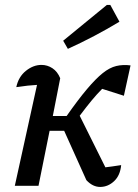

<svg xmlns="http://www.w3.org/2000/svg" viewBox="-20 -753 558 778"><path d="M40 0 130 -409Q112 -408 92.5 -406Q73 -404 46 -400Q55 -442 85 -466Q115 -490 148 -490Q172 -490 192.5 -476.5Q213 -463 224 -436L194 -283H250Q297 -350 332.5 -392Q368 -434 396 -456.5Q424 -479 451 -485.5Q478 -492 509 -488L482 -365L394 -393Q373 -372 351.5 -346Q330 -320 303 -284L407 -75Q419 -76 434 -78.5Q449 -81 471 -84Q467 -42 442.5 -19Q418 4 387 4.5Q356 5 330 -23L240 -223H181L136 0ZM255 -555 236 -588 413 -733H427L464 -665Q363 -604 255 -555Z"/></svg>

Font: Piazzolla Medium
Style: Italic
Weight: 500
Italic angle: -11.3°
Designer: Juan Pablo del Peral
Foundry: Huerta Tipografica
Version: Version 1.330